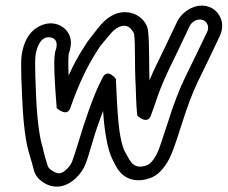

<svg xmlns="http://www.w3.org/2000/svg" viewBox="-20 -606 820 691"><path d="M223 0C203 20 191 23 169 9C149 -3 152 -11 146 -28C145 -32 140 -46 135 -69V-71C124 -102 114 -166 110 -257C109 -281 104 -382 108 -408C113 -440 129 -479 164 -471C182 -467 190 -450 179 -421C178 -419 178 -417 178 -415L177 -409C173 -380 176 -320 184 -217C184 -217 221 -183 233 -217C261 -298 292 -364 326 -417C335 -431 340 -440 344 -444C358 -460 365 -470 380 -487C402 -512 431 -523 450 -503C460 -493 463 -484 463 -481C467 -448 465 -364 467 -326C470 -273 469 -236 474 -190C474 -190 510 -155 523 -190C529 -205 537 -230 549 -264C569 -320 594 -369 615 -412L662 -511C667 -521 673 -527 683 -532C714 -546 739 -518 725 -490C693 -423 667 -370 647 -329C626 -286 605 -232 585 -168C565 -105 551 -65 545 -53C538 -40 531 -29 522 -20C516 -14 507 -9 492 -7C470 -4 455 -12 441 -40L430 -59C420 -78 411 -116 406 -168C402 -214 399 -274 397 -322C397 -322 367 -363 349 -326C347 -323 344 -315 338 -304C316 -260 282 -161 265 -103C253 -63 244 -37 240 -26C237 -17 231 -9 223 0ZM257 31C270 18 281 2 287 -14C293 -28 301 -54 313 -95C324 -133 337 -170 351 -207C355 -142 366 -68 385 -32L395 -12C414 26 447 47 491 42C515 39 538 30 555 13C569 -1 581 -18 590 -36C600 -56 614 -95 634 -159C654 -222 673 -273 692 -312C712 -353 739 -408 770 -474C795 -525 767 -569 733 -581C684 -599 634 -563 617 -527L570 -428C556 -399 533 -354 518 -317C516 -362 518 -453 513 -494C509 -532 471 -565 423 -562C393 -560 366 -543 343 -517C334 -507 328 -499 322 -491C308 -473 298 -462 284 -439C264 -408 245 -375 227 -334C225 -373 226 -400 227 -409V-412C236 -436 239 -460 229 -481C213 -516 165 -537 117 -509C83 -490 65 -454 58 -408C53 -375 59 -279 60 -249C64 -156 73 -91 86 -50C94 -24 97 -12 101 3C106 25 119 40 138 52C177 76 221 68 257 31Z"/></svg>

Font: AppleStorm
Style: XbdOutIta
Weight: 800
Foundry: Cannot Into Space Fonts
Version: Version 1.01